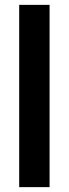

<svg xmlns="http://www.w3.org/2000/svg" viewBox="-20 -770 283 790"><path d="M59 0V-750H184V0Z"/></svg>

Font: Mohave Bold
Style: Regular
Weight: 700
Designer: Gumpita Rahayu
Foundry: Tokotype
Version: Version 2.002;PS 002.002;hotconv 1.0.88;makeotf.lib2.5.64775